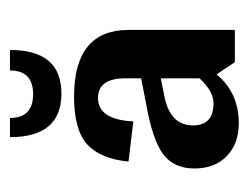

<svg xmlns="http://www.w3.org/2000/svg" viewBox="-78 -422 507 392"><g transform="rotate(-90 176.0 -225.5)"><path d="M228.6 -459.1Q228.6 -411.9 180.2 -411.9Q131.7 -411.9 131.7 -459.1H92.5Q92.5 -354.1 181.5 -354.1Q270.5 -354.1 270.5 -459.1ZM220.6 -37.4 245.6 0H311.4V-217.1Q311.4 -328.3 175.3 -328.3Q106.8 -328.3 77.4 -301.2Q48 -274 42.7 -217.1L124.6 -207.3Q128.1 -279.4 172.6 -279.4Q212.6 -279.4 212.6 -223.3V-191.3L157.5 -180.6Q87.2 -168.1 57.8 -146.4Q28.5 -124.6 28.5 -82.7Q28.5 -40.9 53.8 -16.5Q79.2 8 121 8Q183.3 8 220.6 -37.4ZM116.5 -85.4Q116.5 -130.8 172.6 -143.2L212.6 -151.2V-72.1Q185.9 -43.6 161.9 -43.6Q116.5 -43.6 116.5 -85.4Z"/></g></svg>

Font: Gidugu
Style: Regular
Weight: 400
Designer: Purushoth Kumar Guthula
Foundry: Silicon Andhra, USA.
Version: Version 1.0.5; ttfautohint (v1.2.25-373a) -l 7 -r 28 -G 50 -